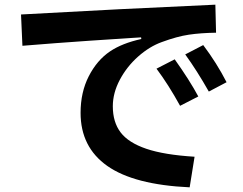

<svg xmlns="http://www.w3.org/2000/svg" viewBox="-20 -763 1040 822"><path d="M792 39Q554 28 439.5 -52.5Q325 -133 325 -280Q325 -368 360 -436.5Q395 -505 451 -543Q503 -578 585 -596L584 -603L551 -601Q501 -598 361.5 -588.5Q222 -579 76 -567L70 -701Q497 -725 902 -743L905 -623Q839 -622 788.5 -614.5Q738 -607 673 -583Q620 -564 571.5 -521Q523 -478 493 -421.5Q463 -365 463 -308Q463 -240 496.5 -196Q530 -152 606.5 -126Q683 -100 813 -92ZM874 -371Q823 -461 773 -530L850 -570Q908 -493 950 -411ZM751 -310Q701 -401 650 -469L728 -509Q792 -419 829 -350Z"/></svg>

Font: IBM Plex Sans JP
Style: Bold
Weight: 700
Designer: Mike Abbink; Paul van der Laan; Pieter van Rosmalen; Wujin Sim; Yejin Wi; Jinhee Kim; Boomi Park; Yona Kim; Kichan Ma
Foundry: Sandoll Inc.
Version: Version 1.001